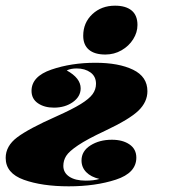

<svg xmlns="http://www.w3.org/2000/svg" viewBox="-39 -642 594 676"><path d="M366 -622Q404 -622 424.5 -605Q445 -588 445 -554Q445 -528 430 -504Q415 -480 389 -465Q363 -450 332 -450Q294 -450 274 -467Q254 -484 254 -516Q254 -562 286 -592Q318 -622 366 -622ZM311 -12Q281 -19 264.5 -36Q248 -53 248 -77Q248 -110 279.5 -130Q311 -150 355 -150Q393 -150 417 -133.5Q441 -117 441 -87Q441 -33 369 -9.5Q297 14 203 14Q109 14 45 -9Q-19 -32 -19 -86Q-19 -128 21.5 -158.5Q62 -189 159 -232Q215 -257 245 -275.5Q275 -294 287 -310.5Q299 -327 299 -347Q299 -373 279.5 -387Q260 -401 231 -401Q210 -401 196 -394Q245 -367 245 -331Q245 -302 217.5 -282.5Q190 -263 151 -263Q117 -263 94.5 -278.5Q72 -294 72 -322Q72 -373 142 -397Q212 -421 297 -421Q379 -421 429.5 -396.5Q480 -372 480 -321Q480 -283 448.5 -252.5Q417 -222 330 -181Q268 -152 236 -130.5Q204 -109 194 -93Q184 -77 184 -58Q184 -34 205 -20Q226 -6 263 -6Q292 -6 311 -12Z"/></svg>

Font: Playfair Display SC Black
Style: Italic
Weight: 900
Italic angle: -14°
Designer: Claus Eggers Sørensen
Foundry: Claus Eggers Sørensen
Version: Version 1.200; ttfautohint (v1.6)